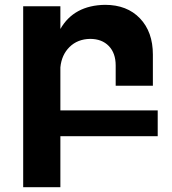

<svg xmlns="http://www.w3.org/2000/svg" viewBox="-20 -564 711 795"><path d="M633 0H230V211H76V-538H230V-444Q286 -542 415 -544Q506 -544 559.5 -488Q613 -432 613 -338V-209H459V-293Q459 -344 430.5 -373.5Q402 -403 353 -403Q301 -402 268 -369.5Q235 -337 230 -285V-107H633Z"/></svg>

Font: Montserrat arm2 SemiBold
Style: Regular
Weight: 600
Designer: Julieta Ulanovsky
Foundry: Julieta Ulanovsky
Version: Version 6.000